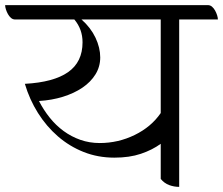

<svg xmlns="http://www.w3.org/2000/svg" viewBox="-59 -722 870 749"><path d="M640 -646V7Q620 7 601 0Q582 -7 568 -24V-161Q535 -137 490.5 -122Q446 -107 387 -107Q323 -107 267.5 -129Q212 -151 167 -190Q122 -229 89 -281.5Q56 -334 38 -395Q150 -401 206.5 -440.5Q263 -480 263 -557Q263 -608 231 -646H0Q-9 -646 -16 -652Q-23 -658 -28 -667Q-33 -676 -36 -685.5Q-39 -695 -39 -702H752Q761 -702 768 -696Q775 -690 780 -681Q785 -672 788 -662.5Q791 -653 791 -646ZM330 -164Q402 -164 466.5 -195.5Q531 -227 568 -281V-646H259Q295 -614 313.5 -575Q332 -536 332 -498Q332 -462 313.5 -432Q295 -402 262.5 -380Q230 -358 186.5 -344.5Q143 -331 93 -328Q111 -293 135 -263Q159 -233 189 -211Q219 -189 254.5 -176.5Q290 -164 330 -164Z"/></svg>

Font: Gotu
Style: Regular
Weight: 400
Designer: Sarang Kulkarni & Kailash Malviya
Foundry: Ek Type
Version: Version 2.320;hotconv 1.0.109;makeotfexe 2.5.65596; ttfautoh